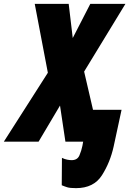

<svg xmlns="http://www.w3.org/2000/svg" viewBox="-78 -734 685 995"><path d="M316 241Q408 241 450.5 174Q493 107 511 25L552 -165H404L358 -363L572 -714H390L299 -537L278 -714H102L170 -357L-58 0H122L233 -187L261 0H353L349 22Q344 47 333.5 71.5Q323 96 293 96Q284 96 270.5 93.5Q257 91 243 84L242 226Q256 232 270.5 236.5Q285 241 316 241Z"/></svg>

Font: Noto Sans Display Condensed Black
Style: Italic
Weight: 900
Width: 3
Italic angle: -192°
Designer: Monotype Design Team
Foundry: Monotype Imaging Inc.
Version: Version 1.900